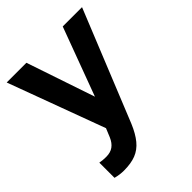

<svg xmlns="http://www.w3.org/2000/svg" viewBox="-204 -621 957 957"><g transform="rotate(-45 274.5 -143.0)"><path d="M110 219Q81 219 51 211V104Q60 106 72 107Q84 108 96 108Q126 108 145.5 94Q165 80 177 52L196 6L7 -505H146L268 -144L402 -505H538L301 80Q280 130 254.5 161Q229 192 194.5 205.5Q160 219 110 219Z"/></g></svg>

Font: Red Hat Text SemiBold
Style: Regular
Weight: 600
Designer: Pentagram, MCKL
Foundry: MCKL
Version: Version 1.030